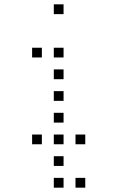

<svg xmlns="http://www.w3.org/2000/svg" viewBox="-20 -693 640 885"><path d="M229 -673Q228 -673 228 -673Q228 -673 228 -672V-629Q228 -628 228 -628Q228 -628 229 -628H272Q273 -628 273 -628Q273 -628 273 -629V-672Q273 -673 273 -673Q273 -673 272 -673ZM129 -473Q128 -473 128 -473Q128 -473 128 -472V-429Q128 -428 128 -428Q128 -428 129 -428H172Q173 -428 173 -428Q173 -428 173 -429V-472Q173 -473 173 -473Q173 -473 172 -473ZM229 -473Q228 -473 228 -473Q228 -473 228 -472V-429Q228 -428 228 -428Q228 -428 229 -428H272Q273 -428 273 -428Q273 -428 273 -429V-472Q273 -473 273 -473Q273 -473 272 -473ZM229 -373Q228 -373 228 -373Q228 -373 228 -372V-329Q228 -328 228 -328Q228 -328 229 -328H272Q273 -328 273 -328Q273 -328 273 -329V-372Q273 -373 273 -373Q273 -373 272 -373ZM229 -273Q228 -273 228 -273Q228 -273 228 -272V-229Q228 -228 228 -228Q228 -228 229 -228H272Q273 -228 273 -228Q273 -228 273 -229V-272Q273 -273 273 -273Q273 -273 272 -273ZM229 -173Q228 -173 228 -173Q228 -173 228 -172V-129Q228 -128 228 -128Q228 -128 229 -128H272Q273 -128 273 -128Q273 -128 273 -129V-172Q273 -173 273 -173Q273 -173 272 -173ZM129 -73Q128 -73 128 -73Q128 -73 128 -72V-29Q128 -28 128 -28Q128 -28 129 -28H172Q173 -28 173 -28Q173 -28 173 -29V-72Q173 -73 173 -73Q173 -73 172 -73ZM229 -73Q228 -73 228 -73Q228 -73 228 -72V-29Q228 -28 228 -28Q228 -28 229 -28H272Q273 -28 273 -28Q273 -28 273 -29V-72Q273 -73 273 -73Q273 -73 272 -73ZM329 -73Q328 -73 328 -73Q328 -73 328 -72V-29Q328 -28 328 -28Q328 -28 329 -28H372Q373 -28 373 -28Q373 -28 373 -29V-72Q373 -73 373 -73Q373 -73 372 -73ZM229 27Q228 27 228 27Q228 27 228 28V71Q228 72 228 72Q228 72 229 72H272Q273 72 273 72Q273 72 273 71V28Q273 27 273 27Q273 27 272 27ZM229 127Q228 127 228 127Q228 127 228 128V171Q228 172 228 172Q228 172 229 172H272Q273 172 273 172Q273 172 273 171V128Q273 127 273 127Q273 127 272 127ZM329 127Q328 127 328 127Q328 127 328 128V171Q328 172 328 172Q328 172 329 172H372Q373 172 373 172Q373 172 373 171V128Q373 127 373 127Q373 127 372 127Z"/></svg>

Font: Doto Light
Style: Regular
Weight: 300
Monospace: yes
Version: Version 1.000